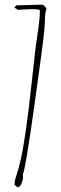

<svg xmlns="http://www.w3.org/2000/svg" viewBox="-20 -785 260 818"><path d="M49.8 -762.2 155.8 -765.1Q162.6 -765.1 169.2 -759.5Q175.8 -753.9 178.2 -747.1Q171.9 -730.5 171.6 -709Q171.4 -687.5 168.2 -649.2Q165 -610.8 126.2 -333.7Q87.4 -56.6 77.1 -42Q78.1 -39.1 78.1 -29.5Q78.1 -20 71.8 -3.7Q65.4 12.7 54.2 13.2L42 2Q42 -14.6 50 -38.1Q58.1 -61.5 68.1 -104Q78.1 -146.5 90.1 -229.5Q102.1 -312.5 114.7 -430.2Q127.4 -547.9 131.1 -577.6Q134.8 -607.4 139.6 -638.2Q149.9 -702.6 149.9 -740.2Q149.9 -746.1 115.2 -746.1L56.2 -743.2L41 -752.9Z"/></svg>

Font: Amatic SC
Style: Regular
Weight: 400
Version: Version 1.004